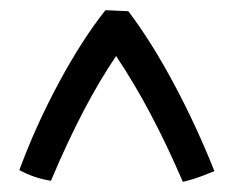

<svg xmlns="http://www.w3.org/2000/svg" viewBox="-20 -539 460 377"><path d="M401 -203Q374 -192 363 -188.5Q352 -185 339 -182Q308 -254 276 -314.5Q244 -375 208 -429Q176 -382 144.5 -322Q113 -262 80 -184Q62 -187 47.5 -192Q33 -197 18 -205Q50 -292 95.5 -376.5Q141 -461 187 -519L232 -517Q278 -456 322 -373.5Q366 -291 401 -203Z"/></svg>

Font: Atma Medium
Style: Regular
Weight: 500
Designer: Gregori Vincens, Jeremie Hornus, Riccardo Olocco, Yoann Minet.
Foundry: black foundry
Version: Version 1.101;PS 1.100;hotconv 1.0.86;makeotf.lib2.5.63406